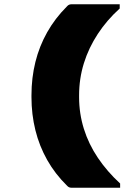

<svg xmlns="http://www.w3.org/2000/svg" viewBox="-20 -770 640 903"><path d="M294 -739Q300 -746 305.5 -748Q311 -750 317 -750Q353 -750 391 -750Q429 -750 468 -750Q507 -750 543 -750V-730Q483 -676 440 -610.5Q397 -545 374.5 -472.5Q352 -400 352 -322V-313Q352 -236 374.5 -164Q397 -92 440.5 -27.5Q484 37 545 93V113Q508 113 469 113Q430 113 391.5 113Q353 113 317 113Q311 113 305.5 111Q300 109 294 102Q239 48 202 -17.5Q165 -83 146.5 -157.5Q128 -232 128 -313V-322Q128 -404 146.5 -478.5Q165 -553 202 -618.5Q239 -684 294 -739Z"/></svg>

Font: Recursive Monospace Black
Style: Regular
Weight: 900
Version: Version 1.047